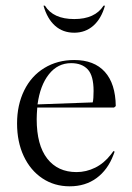

<svg xmlns="http://www.w3.org/2000/svg" viewBox="-20 -645 463 675"><path d="M379 -114 383 -112 379 -101Q359 -48 319.5 -19Q280 10 225 10Q171 10 129 -18Q87 -46 63.5 -96Q40 -146 40 -211Q40 -276 65 -327Q90 -378 136 -406Q182 -434 241 -434Q311 -434 348.5 -392.5Q386 -351 387 -272L381 -267H111Q109 -241 109 -226Q109 -135 146 -87.5Q183 -40 249 -40Q283 -40 314.5 -55.5Q346 -71 370 -102ZM112 -278 306 -285Q309 -297 309 -325Q309 -379 288.5 -401Q268 -423 230 -423Q183 -423 152 -384Q121 -345 112 -278ZM349 -625H344Q314 -578 241 -578Q167 -578 138 -625H133Q146 -579 173.5 -554.5Q201 -530 241 -530Q280 -530 308 -554.5Q336 -579 349 -625Z"/></svg>

Font: Libre Caslon Display
Style: Regular
Weight: 400
Designer: Pablo Impallari, Rodrigo Fuenzalida
Foundry: Pablo Impallari, Rodrigo Fuenzalida
Version: Version 1.100; ttfautohint (v1.6) -l 8 -r 50 -G 200 -x 14 -D